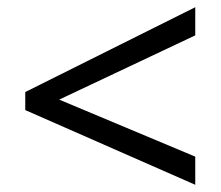

<svg xmlns="http://www.w3.org/2000/svg" viewBox="-20 -628 612 532"><path d="M521 -116 50 -323V-373L521 -608V-530L144 -352L521 -194Z"/></svg>

Font: Noto Sans Tamil Supplement
Style: Regular
Weight: 400
Designer: Ek Type
Foundry: Ek Type
Version: Version 2.001; ttfautohint (v1.8.4.7-5d5b)